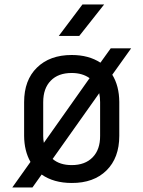

<svg xmlns="http://www.w3.org/2000/svg" viewBox="-20 -805 639 855"><path d="M241.7 -645 347.2 -785.2H443.8L333 -645ZM34.7 29.8 115.7 -84Q87.9 -132.8 87.4 -200.2V-350.1Q87.4 -448.2 144.5 -503.9Q201.7 -560.1 299.3 -560.1Q375 -560.1 427.2 -525.9L473.1 -589.8H564L480 -472.2Q510.7 -422.4 511.2 -351.1V-200.2Q511.2 -102.1 454.1 -45.9Q397 10.3 299.3 9.8Q219.2 9.8 165.5 -27.8L124.5 29.8ZM172.4 -200.2Q172.4 -183.1 175.3 -168.9L378.9 -457Q346.7 -480 299.3 -480Q239.3 -480 206.1 -445.8Q172.4 -411.6 172.4 -350.1ZM299.3 -69.8Q358.9 -69.8 392.6 -104.5Q426.3 -139.2 425.8 -200.2V-350.1Q425.8 -371.1 421.9 -390.1L214.4 -97.2Q246.1 -69.8 299.3 -69.8Z"/></svg>

Font: UDEV Gothic 35
Style: Regular
Weight: 400
Version: v2.1.0; ttfautohint (v1.8.4.7-5d5b-dirty) -l 6 -r 45 -G 200 